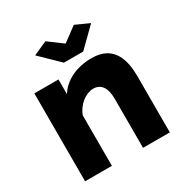

<svg xmlns="http://www.w3.org/2000/svg" viewBox="-169 -861 950 993"><g transform="rotate(-30 306.0 -365.0)"><path d="M239 -730 157 -693 267 -586H382L491 -693L409 -730L324 -667ZM561 0V-336C561 -424 539 -535 403 -535C311 -535 237 -499 199 -437V-525H55V0H215V-301C234 -355 286 -394 330 -394C372 -394 401 -364 401 -295V0Z"/></g></svg>

Font: FIGSv2-sans-serif ExtraBold
Style: Regular
Weight: 800
Designer: Matt McInerney, Pablo Impallari, Rodrigo Fuenzalida,Mirko Velimirovic
Foundry: Matt McInerney, Pablo Impallari, Rodrigo Fuenzalida
Version: Version 4.021;hotconv 1.0.109;makeotfexe 2.5.65596